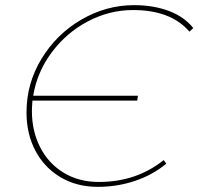

<svg xmlns="http://www.w3.org/2000/svg" viewBox="-20 -723 771 746"><path d="M83 -286Q83 -399 141.5 -495Q200 -591 296.5 -647Q393 -703 501 -703Q576 -703 636 -680.5Q696 -658 731 -614L716 -600Q644 -684 497 -684Q405 -684 321.5 -640Q238 -596 181 -519.5Q124 -443 109 -351H516L513 -332H106Q104 -306 104 -291Q104 -213 136.5 -150Q169 -87 228 -51.5Q287 -16 364 -16Q510 -16 616 -101L626 -87Q573 -43 504 -20Q435 3 360 3Q278 3 215 -34.5Q152 -72 117.5 -137.5Q83 -203 83 -286Z"/></svg>

Font: Montserrat Alternates Thin
Style: Italic
Weight: 250
Italic angle: -11.3°
Designer: Julieta Ulanovsky
Foundry: Julieta Ulanovsky
Version: Version 7.200